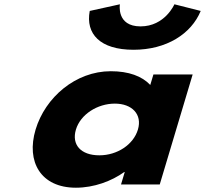

<svg xmlns="http://www.w3.org/2000/svg" viewBox="-20 -860 956 895"><path d="M793 -840C793 -840 748.9 -737 635.1 -737C521.4 -737 538.9 -840 538.9 -840L398.3 -809C378.3 -702 446.4 -628 602.5 -628C756.2 -628 871.6 -702 915.6 -809ZM145.9 -256C101.1 -106 169.9 15 333.9 15C418.6 15 500.5 -16 559.1 -58H561.5L544.1 0H724.6L878.1 -513H695.2L680.5 -464C641.9 -505 579.9 -528 496.4 -528C332.3 -528 190.8 -406 145.9 -256ZM333.9 -256C355.2 -327 434.3 -377 515.3 -377C595.2 -377 644.1 -327 622.9 -256C602 -186 526.7 -136 443.2 -136C356.1 -136 313 -186 333.9 -256Z"/></svg>

Font: Hussar
Style: BdSuprExtOblThree
Weight: 700
Foundry: Cannot Into Space Fonts
Version: Version 2.00